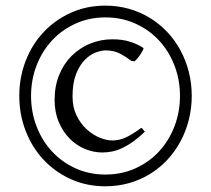

<svg xmlns="http://www.w3.org/2000/svg" viewBox="-20 -650 753 685"><path d="M497.1 -180.2Q475.1 -159.2 455.3 -145Q435.5 -130.9 417 -122.1Q398.4 -113.3 380.6 -109.6Q362.8 -106 345.2 -106Q313.5 -106 283 -118.7Q252.4 -131.3 228.5 -155.5Q204.6 -179.7 189.7 -214.6Q174.8 -249.5 174.8 -293.9Q174.8 -342.8 191.2 -382.8Q207.5 -422.9 235.8 -450.9Q264.2 -479 301.5 -494.4Q338.9 -509.8 380.9 -509.8Q418 -509.8 445.3 -500.7Q472.7 -491.7 491.2 -479Q493.2 -477.5 490 -471.2Q486.8 -464.8 481.7 -457Q476.6 -449.2 470.5 -441.9Q464.4 -434.6 460 -431.2L448.2 -433.1Q430.7 -446.8 408.7 -458.5Q386.7 -470.2 356.9 -470.2Q341.3 -470.2 320.8 -462.4Q300.3 -454.6 282 -435.8Q263.7 -417 251.2 -385.3Q238.8 -353.5 238.8 -306.2Q238.8 -267.1 253.2 -237.8Q267.6 -208.5 289.3 -188.7Q311 -168.9 335.7 -158.9Q360.4 -148.9 380.9 -148.9Q391.6 -148.9 401.9 -150.9Q412.1 -152.8 424.3 -157.7Q436.5 -162.6 450.9 -171.4Q465.3 -180.2 483.9 -193.8Q487.8 -192.4 491.2 -187Q494.6 -181.6 497.1 -180.2ZM622.1 -308.1Q622.1 -365.7 602.3 -416.7Q582.5 -467.8 547.1 -505.9Q511.7 -543.9 462.9 -565.9Q414.1 -587.9 356 -587.9Q298.3 -587.9 249.8 -565.9Q201.2 -543.9 165.8 -505.9Q130.4 -467.8 110.6 -416.7Q90.8 -365.7 90.8 -308.1Q90.8 -250 110.6 -198.7Q130.4 -147.5 165.8 -109.4Q201.2 -71.3 249.8 -49.3Q298.3 -27.3 356 -27.3Q414.1 -27.3 462.9 -49.3Q511.7 -71.3 547.1 -109.4Q582.5 -147.5 602.3 -198.7Q622.1 -250 622.1 -308.1ZM664.1 -308.1Q664.1 -263.7 653.6 -222.4Q643.1 -181.2 623.8 -145.3Q604.5 -109.4 576.9 -79.8Q549.3 -50.3 515.1 -29.3Q481 -8.3 440.7 3.2Q400.4 14.6 356 14.6Q289.1 14.6 232.9 -10.7Q176.8 -36.1 135.7 -79.8Q94.7 -123.5 71.8 -182.4Q48.8 -241.2 48.8 -308.1Q48.8 -374.5 71.8 -433.3Q94.7 -492.2 135.7 -535.6Q176.8 -579.1 232.9 -604.5Q289.1 -629.9 356 -629.9Q400.4 -629.9 440.7 -618.4Q481 -606.9 515.1 -585.9Q549.3 -564.9 576.9 -535.6Q604.5 -506.3 623.8 -470.5Q643.1 -434.6 653.6 -393.6Q664.1 -352.5 664.1 -308.1Z"/></svg>

Font: Gentium Basic
Style: Regular
Weight: 400
Designer: J. Victor Gaultney and Annie Olsen
Foundry: SIL International
Version: Version 1.100